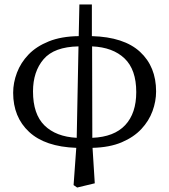

<svg xmlns="http://www.w3.org/2000/svg" viewBox="-20 -650 759 861"><path d="M128 -240Q128 -138 179.5 -87.5Q231 -37 324 -32L332 -442Q223 -440 175.5 -384.5Q128 -329 128 -240ZM591 -237Q591 -338 538.5 -388Q486 -438 393 -442L394 -32Q492 -36 541.5 -89Q591 -142 591 -237ZM310 180 322 13Q182 8 110.5 -58.5Q39 -125 39 -234Q39 -279 56 -324Q73 -369 108 -405.5Q143 -442 199 -464.5Q255 -487 333 -488L336 -630H392V-488Q536 -484 608 -417.5Q680 -351 680 -240Q680 -196 664 -152Q648 -108 614 -71.5Q580 -35 526 -12Q472 11 395 13L405 172L326 191Z"/></svg>

Font: Source Serif 4
Style: Regular
Weight: 400
Designer: Frank Grießhammer
Foundry: Adobe
Version: Version 4.005;hotconv 1.1.0;makeotfexe 2.6.0